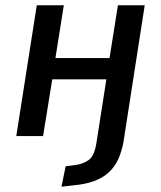

<svg xmlns="http://www.w3.org/2000/svg" viewBox="-20 -518 613 731"><path d="M214 193 230 115 269 110Q297 106 318 91Q339 76 347 27L385 -216H179L144 0H42L120 -498H223L191 -297H397L429 -498H531L450 23Q443 60 430 88.5Q417 117 394.5 138Q372 159 338 171.5Q304 184 256 188Z"/></svg>

Font: Nunito Sans 7pt Condensed SemiBold
Style: Italic
Weight: 600
Width: 3
Italic angle: -9°
Designer: Vernon Adams
Foundry: Vernon Adams
Version: Version 3.101;gftools[0.9.27]